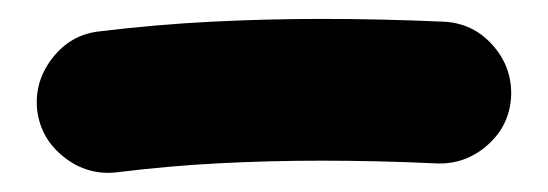

<svg xmlns="http://www.w3.org/2000/svg" viewBox="-20 -322 574 201"><path d="M19 -206.1Q15.6 -236.3 34.7 -261Q53.7 -285.6 83.5 -289.1Q144 -296.4 201.7 -299.3Q259.3 -302.2 316.4 -302.2Q379.9 -302.2 444.3 -299.3Q475.1 -297.9 495.6 -274.9Q516.1 -252 515.1 -221.7Q513.7 -190.9 490.7 -170.4Q467.8 -149.9 437.5 -150.9Q376 -153.8 316.4 -153.8Q262.7 -153.8 210 -151.1Q157.2 -148.4 102.1 -141.6Q71.8 -138.2 47.4 -157.2Q22.9 -176.3 19 -206.1Z"/></svg>

Font: Mikhak ExtraBold
Style: Regular
Weight: 800
Designer: Amin Abedi
Version: Version 3.3